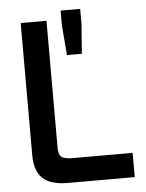

<svg xmlns="http://www.w3.org/2000/svg" viewBox="-54 -816 655 860"><g transform="rotate(-5 273.0 -386.0)"><path d="M68 -136V-732H184V-161Q184 -123 205 -115Q220 -109 246 -109H517V0H214Q108 0 80 -68Q68 -96 68 -136ZM251 -772H339V-705L329 -571H262L251 -705Z"/></g></svg>

Font: Exo
Style: DemiBold
Weight: 600
Designer: Natanael Gama
Version: Version 1.00